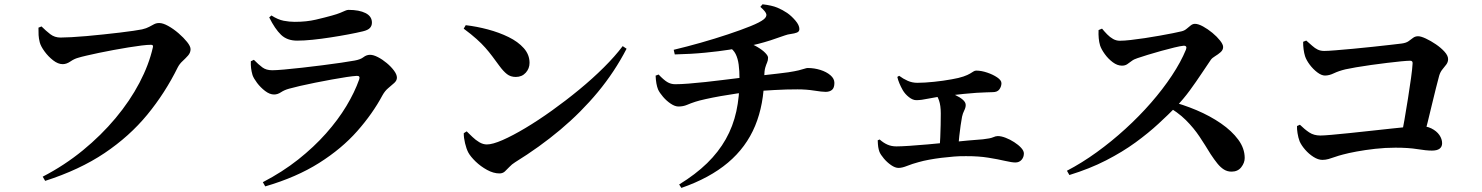

<svg xmlns="http://www.w3.org/2000/svg" viewBox="-20 -823 7010 908"><path d="M265.9 -645.4Q286 -645.4 318.2 -647.2Q350.5 -649 389.6 -652.4Q428.6 -655.8 469 -660.2Q509.4 -664.6 546.1 -668.8Q582.9 -673.1 610.8 -677.3Q638.7 -681.4 651.8 -684.1Q672.8 -689 685.5 -696.1Q698.3 -703.1 708.9 -708.6Q719.6 -714.1 732.9 -714.1Q750.6 -714.1 775.3 -700.4Q800 -686.7 824.3 -665.8Q848.6 -644.8 864.9 -624.4Q881.2 -603.9 881.2 -590.5Q881.2 -573.7 869.3 -560.3Q857.5 -547 843.4 -534Q829.2 -521 820.8 -504.8Q760.8 -383.2 676.5 -280.6Q592.2 -178.1 474.2 -98.9Q356.1 -19.7 193.6 32.4L182 12.5Q284.7 -40.7 371.6 -111.8Q458.5 -182.9 526.6 -264.4Q594.7 -345.9 639.6 -431.6Q684.5 -517.2 703 -599.2Q704.8 -605.9 702.1 -608.5Q699.4 -611.2 694.1 -611.2Q677.3 -611.2 649.5 -607.8Q621.8 -604.4 587.5 -598.8Q553.2 -593.2 517.3 -586.6Q481.4 -580.1 448.4 -573.1Q415.4 -566.1 389.1 -560Q362.8 -553.9 348.8 -549.5Q331.2 -544.8 312.8 -532.2Q294.4 -519.6 276.7 -519.6Q254.5 -519.6 231.4 -537.6Q208.3 -555.5 190.7 -579.7Q173 -603.9 168 -622.7Q163.3 -641.7 162.5 -657.2Q161.7 -672.7 161.9 -692.2L176.3 -698Q197 -677.4 217.7 -661.4Q238.5 -645.4 265.9 -645.4Z M1166.2 -533.2 1180.6 -540.2Q1202.7 -517.7 1220.8 -504.3Q1238.9 -490.8 1267.4 -490.8Q1285.1 -490.8 1323 -494.1Q1360.9 -497.4 1408.5 -502.8Q1456 -508.2 1504.2 -514.3Q1552.4 -520.4 1593.3 -526.4Q1634.1 -532.4 1657 -536.6Q1684.8 -541.5 1699 -552.7Q1713.2 -563.8 1730.1 -563.8Q1745.9 -563.8 1767.3 -552.8Q1788.7 -541.8 1809.1 -524.7Q1829.5 -507.7 1843.3 -489.1Q1857.1 -470.6 1857.1 -455.6Q1857.1 -442.5 1844.9 -431.1Q1832.6 -419.7 1816.6 -406.7Q1800.6 -393.6 1789.1 -372.9Q1742.4 -285.5 1669.2 -202.7Q1596 -119.8 1489.1 -52.3Q1382.2 15.3 1234.4 58.5L1223 38.6Q1315.4 -9.4 1390 -68.4Q1464.6 -127.5 1521.8 -192Q1579 -256.5 1618.2 -321.7Q1657.4 -387 1678.7 -447.5Q1684.5 -465 1667.4 -464.2Q1651.1 -463.4 1619.7 -458.8Q1588.4 -454.1 1549.5 -447Q1510.7 -439.9 1471.5 -432.1Q1432.4 -424.3 1399 -416.6Q1365.7 -408.9 1346.9 -403.5Q1324.6 -397.3 1308.7 -386.7Q1292.8 -376.1 1276 -376.1Q1255.6 -376.1 1233.8 -392.7Q1212 -409.4 1195.7 -431Q1179.5 -452.6 1174.2 -468Q1169.2 -485.6 1167.4 -500.6Q1165.6 -515.5 1166.2 -533.2ZM1696.1 -674.8Q1666.2 -667.6 1626.5 -660.2Q1586.8 -652.7 1543.1 -646Q1499.4 -639.2 1458.4 -635Q1417.5 -630.8 1385 -630.8Q1337.8 -630.8 1309 -658.5Q1280.2 -686.2 1253.2 -740.7L1263.7 -749.8Q1294.6 -730 1321.7 -724.8Q1348.9 -719.7 1373.6 -719.7Q1429.8 -719.7 1473.7 -730.1Q1517.6 -740.4 1548.9 -749.2Q1574.3 -756.2 1589.1 -762.3Q1603.9 -768.4 1612.6 -772.4Q1621.3 -776.3 1628.2 -776.3Q1678.7 -776.3 1708.8 -761.1Q1738.9 -745.9 1738.9 -715.9Q1738.9 -701 1729.5 -690.8Q1720.1 -680.5 1696.1 -674.8Z M2182.5 -703.9Q2233.9 -698 2287.2 -683.8Q2340.5 -669.6 2385.2 -647.7Q2429.9 -625.8 2457.1 -595.2Q2484.3 -564.6 2484.3 -525.7Q2484.3 -498.9 2466.3 -479Q2448.2 -459.1 2419.2 -459.1Q2394.7 -459.1 2377.6 -472.5Q2360.4 -485.8 2341.1 -512.2Q2323.1 -536.8 2307.9 -557.1Q2292.7 -577.4 2275.2 -597.2Q2257.8 -617 2233.5 -638.7Q2209.3 -660.5 2172.9 -687.5ZM2924.8 -604.9 2943.2 -592.5Q2886.6 -483.2 2807.5 -387.7Q2728.4 -292.3 2630.1 -209.7Q2531.8 -127.2 2416 -55.7Q2400.3 -45.9 2389 -33.6Q2377.8 -21.4 2367.5 -12.1Q2357.2 -2.8 2342.1 -2.8Q2313.9 -2.8 2283.6 -19.4Q2253.2 -36 2229.3 -59.1Q2205.4 -82.2 2194.7 -101.7Q2185.5 -119.3 2179.3 -145.6Q2173 -171.8 2173.2 -193L2187 -201.8Q2198.9 -190.3 2214 -175.6Q2229.2 -160.8 2246.9 -150.3Q2264.6 -139.9 2282.5 -139.9Q2309.4 -139.9 2356.8 -160.6Q2404.1 -181.3 2464.4 -217.3Q2524.7 -253.3 2590 -300Q2655.3 -346.6 2718.7 -398.8Q2782.2 -451 2835.6 -504.1Q2889 -557.2 2924.8 -604.9Z M3586.2 -802.7Q3630.2 -797.6 3655.7 -787Q3681.2 -776.3 3702.6 -761.8Q3722.6 -747.9 3741.5 -725.9Q3760.4 -703.9 3760.4 -685.6Q3760.4 -673.5 3748.7 -669Q3737.1 -664.5 3721.1 -662.5Q3705 -660.5 3691.6 -655.5Q3655.1 -642.4 3624.3 -632.4Q3593.4 -622.5 3564 -615.1Q3534.6 -607.6 3500.4 -600.4Q3476.3 -595.6 3428.4 -587.9Q3380.6 -580.3 3315.3 -573.9Q3250 -567.4 3171.1 -565.6L3166.1 -587.5Q3227.7 -602.2 3294.5 -621.1Q3361.2 -640 3422.8 -660.6Q3484.4 -681.1 3529.7 -699.4Q3574.9 -717.8 3591.4 -731.2Q3606.1 -742.9 3604.3 -755Q3602.5 -767.1 3575.8 -790.6ZM3191.9 49.4Q3269.6 1.7 3323.9 -51.2Q3378.1 -104.1 3412.4 -164.9Q3446.7 -225.7 3462.2 -296.4Q3477.7 -367.1 3477.2 -450.3Q3477.2 -488.6 3473.3 -517.5Q3469.5 -546.4 3459 -567.5Q3448.5 -588.6 3426.7 -601.3L3505.9 -624Q3536.3 -615.8 3560.5 -601.6Q3584.7 -587.5 3598.5 -573.4Q3612.3 -559.3 3612.3 -550.3Q3612.3 -537.2 3607.8 -527.5Q3603.4 -517.8 3599 -503Q3594.7 -488.3 3594 -458.9Q3593.1 -329.3 3551.1 -227.9Q3509.1 -126.6 3422.6 -53.7Q3336.1 19.2 3202.3 65.7ZM3080.5 -465.3 3094.6 -470.6Q3118.1 -445.7 3135.2 -435.2Q3152.4 -424.7 3173.3 -424.7Q3198.4 -424.7 3236.1 -427.6Q3273.8 -430.5 3316.1 -435.1Q3358.5 -439.7 3399 -444.8Q3439.6 -449.8 3471.5 -453.7Q3503.5 -457.6 3520.3 -459.6Q3562.3 -464.3 3596.7 -467.9Q3631.2 -471.6 3659.1 -475Q3687.1 -478.4 3707.6 -481.1Q3739.6 -486.1 3757.3 -490.4Q3775.1 -494.8 3784.6 -498.1Q3794.1 -501.4 3799.9 -501.4Q3830.5 -501.4 3859.4 -492.4Q3888.2 -483.4 3907.1 -467.3Q3926 -451.2 3926 -431.2Q3926 -407.4 3914.7 -398Q3903.4 -388.6 3884.8 -388.6Q3867.5 -388.6 3830.6 -394.5Q3793.7 -400.4 3751.4 -400.4Q3725.2 -400.4 3698 -399.7Q3670.9 -398.9 3642.8 -397.3Q3614.8 -395.6 3587.3 -393.9Q3559.8 -392.1 3533 -389.4Q3504.4 -386.6 3466 -381Q3427.6 -375.4 3388.2 -368.5Q3348.9 -361.5 3316.7 -354.3Q3284.4 -347.1 3268.2 -341.7Q3246.9 -334.8 3228.8 -327Q3210.7 -319.3 3188.6 -319.3Q3172 -319.3 3152.1 -332.6Q3132.1 -345.9 3115.7 -365.1Q3099.3 -384.2 3092.1 -399.9Q3082.2 -424.4 3080.5 -465.3Z M4674.4 -387.2Q4662.4 -386.6 4643.3 -386.2Q4624.3 -385.7 4598.1 -384.1Q4572 -382.4 4537.5 -378.9Q4503.1 -375.4 4459.4 -370.2Q4402.7 -363.7 4369.6 -356.5Q4336.6 -349.3 4313.3 -349.3Q4296.6 -349.3 4278.5 -363.6Q4260.3 -377.9 4249.3 -396.6Q4239.8 -413.4 4233.3 -429.2Q4226.7 -445 4223.6 -459.2L4232.2 -464.6Q4251.7 -450 4273 -440.7Q4294.2 -431.4 4318.2 -431.4Q4351.8 -431.4 4396.8 -436.1Q4441.8 -440.7 4480.9 -448Q4515.6 -454 4536.2 -461.2Q4556.8 -468.4 4567.5 -475Q4578.3 -481.6 4584.2 -485.3Q4590.2 -489.1 4596.7 -489.1Q4620.7 -489.1 4648.2 -479.8Q4675.8 -470.6 4695.9 -457Q4716 -443.4 4716 -429.6Q4716 -414.3 4706.4 -400.6Q4696.7 -387 4674.4 -387.2ZM4403.8 -400.8Q4426.3 -397.5 4451.1 -390.6Q4475.9 -383.6 4497.9 -373.4Q4519.8 -363.3 4533.4 -351.3Q4547 -339.3 4547 -326.4Q4547 -314.2 4540.1 -300.6Q4533.2 -287.1 4529.7 -271.1Q4526.3 -252.4 4522.9 -229.4Q4519.5 -206.4 4516.7 -180.1Q4513.8 -153.9 4511.4 -124.4L4423.6 -120.5Q4425.6 -145.6 4426.7 -174.2Q4427.8 -202.9 4428.5 -232Q4429.1 -261 4429.1 -286.3Q4429.1 -324.5 4420.6 -348.4Q4412.2 -372.2 4397.4 -390ZM4130.9 -159.5 4140.1 -163.4Q4157.6 -147.6 4176.8 -139.1Q4195.9 -130.7 4219.2 -130.7Q4240.9 -130.7 4280.4 -133.3Q4319.8 -135.9 4368.5 -140.2Q4417.2 -144.5 4466.3 -149.5Q4515.4 -154.5 4558.1 -158.5Q4600.8 -162.5 4628.1 -164.2Q4663.8 -168.1 4676.3 -173.8Q4688.9 -179.5 4698.8 -179.5Q4714.9 -179.5 4735.7 -171.5Q4756.6 -163.5 4776.5 -150.6Q4796.5 -137.8 4809.3 -123.7Q4822.1 -109.6 4822.1 -97.4Q4822.1 -79.6 4811.1 -67.1Q4800.1 -54.6 4781.8 -54.6Q4765.5 -54.6 4732.7 -62.2Q4699.8 -69.9 4653.8 -77.3Q4607.8 -84.7 4550.3 -84.5Q4522.2 -85.1 4492.2 -82.7Q4462.1 -80.3 4431.8 -76.6Q4401.4 -72.8 4374 -67.7Q4346.7 -62.7 4324 -56.2Q4294.2 -48.2 4270.2 -38.6Q4246.2 -28.9 4229.3 -28.9Q4213.2 -28.9 4194.1 -42.2Q4174.9 -55.4 4159.8 -73.5Q4144.6 -91.6 4139.2 -104.7Q4135.2 -115.6 4133.3 -127.7Q4131.5 -139.7 4130.9 -159.5Z M5175.3 -680.8 5191.7 -687.6Q5203.1 -673.7 5216.2 -660.3Q5229.3 -646.9 5244.1 -638.6Q5258.9 -630.3 5275.6 -630.3Q5296.5 -630.3 5327.7 -633.9Q5358.9 -637.5 5394.5 -642.8Q5430.1 -648.1 5464.7 -654.4Q5499.3 -660.6 5526.7 -666Q5554.1 -671.4 5568.2 -675Q5581.1 -678 5591.3 -686.5Q5601.4 -695 5611.1 -702.7Q5620.7 -710.3 5631.1 -710.3Q5646.6 -710.3 5669.3 -698Q5691.9 -685.6 5713.7 -667.6Q5735.4 -649.6 5749.9 -631.2Q5764.4 -612.8 5764.4 -600.7Q5764.4 -586.8 5752.4 -576.2Q5740.4 -565.6 5726.4 -557.3Q5712.5 -549 5706.2 -540.2Q5687.7 -513.6 5662.6 -475.4Q5637.4 -437.3 5606.9 -395.5Q5576.4 -353.8 5540.1 -316.4Q5505.8 -281.3 5458.6 -237.8Q5411.5 -194.2 5350 -149.3Q5288.5 -104.5 5210.6 -64.5Q5132.8 -24.6 5037.3 4.7L5025.7 -15.5Q5096.7 -52.5 5166.6 -103.1Q5236.6 -153.6 5302 -213.3Q5367.5 -272.9 5423.4 -337Q5479.2 -401 5521.9 -465.4Q5564.6 -529.8 5588.5 -588.1Q5595.9 -607.5 5577.2 -606.7Q5562.3 -605.3 5533.8 -598.4Q5505.4 -591.5 5471.8 -582.3Q5438.2 -573.1 5408 -563.7Q5377.7 -554.4 5358.9 -547.9Q5342.4 -542.8 5331.5 -534.3Q5320.6 -525.9 5310.6 -519.2Q5300.6 -512.5 5285.9 -512.5Q5264 -512.5 5242.4 -528.7Q5220.8 -544.9 5204.7 -567.3Q5188.5 -589.7 5182.5 -607.8Q5177.8 -623.5 5176.1 -642Q5174.4 -660.5 5175.3 -680.8ZM5490.2 -326.4 5506.1 -346.3Q5574.4 -329.1 5638.6 -302Q5702.7 -274.8 5754.2 -239.3Q5805.7 -203.7 5836 -162.5Q5866.4 -121.3 5866.4 -75.8Q5866.4 -53.1 5850.1 -32.2Q5833.8 -11.3 5804.2 -11.3Q5784.5 -11.3 5768.4 -21.2Q5752.3 -31.2 5737.4 -49.6Q5722.5 -68 5705.4 -93.9Q5679.5 -136.6 5652.7 -177Q5625.8 -217.4 5588 -255.2Q5550.1 -293.1 5490.2 -326.4Z M6142.8 -625.4 6157.5 -631.2Q6173.6 -617.3 6186.1 -606.1Q6198.6 -594.8 6211.7 -588.5Q6224.8 -582.1 6242.5 -582.1Q6259 -582.1 6295.6 -585.1Q6332.1 -588.1 6378.5 -592.3Q6424.9 -596.4 6471.2 -601.6Q6517.5 -606.7 6554.5 -610.8Q6591.6 -615 6607.6 -617Q6629.5 -619.7 6641.4 -628.3Q6653.3 -637 6663.1 -644.3Q6672.9 -651.6 6686.5 -651.6Q6699.8 -651.6 6723.1 -640.7Q6746.5 -629.8 6770.6 -613.4Q6794.8 -596.9 6811.6 -578.3Q6828.3 -559.7 6828.3 -543.5Q6828.3 -529.4 6819.9 -518.1Q6811.5 -506.9 6801.3 -494.6Q6791.2 -482.4 6786 -464.5Q6779.4 -439 6770.4 -404.4Q6761.5 -369.8 6752 -329.2Q6742.4 -288.6 6731.9 -246.1Q6721.3 -203.6 6710.4 -162.4H6604.4Q6612.6 -203.1 6621.6 -254.6Q6630.5 -306.1 6638.8 -358.6Q6647.2 -411.1 6653.1 -454.6Q6659.1 -498.1 6660.4 -522.9Q6661.4 -535.8 6649.2 -535.8Q6636.2 -535.8 6606.7 -533Q6577.2 -530.2 6540 -525.6Q6502.8 -521 6464.1 -515.7Q6425.5 -510.4 6393.5 -504.8Q6361.4 -499.2 6343.1 -495.2Q6310.6 -487.3 6288.2 -476.5Q6265.8 -465.7 6246.1 -465.7Q6229.7 -465.7 6209.8 -480.7Q6189.9 -495.8 6173.9 -517.1Q6158 -538.5 6151.8 -557.2Q6147.4 -571.1 6144.9 -589.7Q6142.4 -608.4 6142.8 -625.4ZM6113.8 -227 6127.5 -233.1Q6149.8 -211.2 6171.6 -196.7Q6193.5 -182.1 6224.4 -182.1Q6239.5 -182.1 6276.1 -185.3Q6312.7 -188.5 6361.9 -193.6Q6411 -198.7 6463.7 -204.5Q6516.4 -210.2 6563.5 -215.3Q6610.6 -220.4 6644 -223.6Q6677.4 -226.8 6686.8 -226.8Q6723.9 -228.3 6748.9 -215.9Q6773.9 -203.4 6787 -184.5Q6800 -165.5 6800 -145.6Q6800 -129 6788.2 -119.9Q6776.3 -110.8 6751.9 -110.8Q6725.1 -110.8 6683.2 -117.7Q6641.4 -124.6 6579.3 -124.6Q6531.3 -124.6 6483.2 -119.2Q6435.1 -113.7 6395.7 -106.4Q6356.2 -99.1 6331.5 -92.3Q6309.3 -86.6 6293 -80.7Q6276.7 -74.9 6262.7 -70.9Q6248.7 -66.9 6233.6 -66.9Q6213.9 -66.9 6191.8 -80.9Q6169.7 -94.9 6152.1 -115.3Q6134.4 -135.8 6126.2 -154.5Q6119.5 -172.1 6116.2 -193.4Q6112.9 -214.6 6113.8 -227Z"/></svg>

Font: Noto Serif TC
Style: Regular
Weight: 200
Designer: Ryoko NISHIZUKA 西塚涼子 (kana & ideographs); Frank Grießhammer (Latin, Greek & Cyrillic); Wenlong ZHANG 张文龙 (bopomofo); San
Foundry: Adobe
Version: Version 2.001;hotconv 1.1.0;makeotfexe 2.6.0